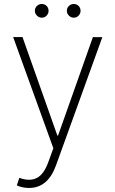

<svg xmlns="http://www.w3.org/2000/svg" viewBox="-20 -730 574 955"><path d="M124.6 204.9Q91.6 204.9 63.6 192.1L76.3 154.5Q126.8 173.3 162.5 155.5Q198.2 137.8 220.5 75.6L245.4 7.5L45.5 -545.5H92L265.3 -55.8H268.8L442.1 -545.5L489 -545.1L258.5 92.7Q218 204.9 124.6 204.9ZM187.5 -642Q174 -642 163.7 -652.3Q153.4 -662.6 153.4 -676.1Q153.4 -690.7 163.7 -700.5Q174 -710.2 187.5 -710.2Q202.1 -710.2 211.8 -700.5Q221.6 -690.7 221.6 -676.1Q221.6 -662.6 211.8 -652.3Q202.1 -642 187.5 -642ZM346.6 -642Q333.1 -642 322.8 -652.3Q312.5 -662.6 312.5 -676.1Q312.5 -690.7 322.8 -700.5Q333.1 -710.2 346.6 -710.2Q361.2 -710.2 370.9 -700.5Q380.7 -690.7 380.7 -676.1Q380.7 -662.6 370.9 -652.3Q361.2 -642 346.6 -642Z"/></svg>

Font: Inter Extra Light BETA
Style: Regular
Weight: 200
Designer: Rasmus Andersson
Foundry: rsms
Version: Version 3.011;git-f93a4a705